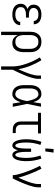

<svg xmlns="http://www.w3.org/2000/svg" viewBox="1246 -2038 1007 3540"><g transform="rotate(90 1750.0 -268.5)"><path d="M247 8Q224 8 200.5 5Q177 2 154.5 -5.5Q132 -13 112 -26Q92 -39 78 -57.5Q64 -76 57 -99Q50 -122 50 -146Q50 -167 56 -188Q62 -209 76 -225.5Q90 -242 108.5 -253.5Q127 -265 147 -271Q129 -278 113.5 -288.5Q98 -299 87 -314Q76 -329 71 -347.5Q66 -366 66 -384Q66 -406 72 -427.5Q78 -449 91 -466.5Q104 -484 122.5 -496Q141 -508 161.5 -515.5Q182 -523 203.5 -525.5Q225 -528 247 -528Q268 -528 289.5 -525.5Q311 -523 331 -516Q351 -509 369.5 -497.5Q388 -486 401 -469Q414 -452 421 -431.5Q428 -411 428 -390V-387H367V-388Q367 -409 355.5 -427Q344 -445 326.5 -455.5Q309 -466 288.5 -469.5Q268 -473 247 -473Q226 -473 205 -469Q184 -465 166 -454Q148 -443 137.5 -424Q127 -405 127 -384Q127 -369 131.5 -355.5Q136 -342 145.5 -332Q155 -322 168 -315Q181 -308 194.5 -304.5Q208 -301 222 -299.5Q236 -298 250 -298H305V-243H250Q234 -243 218 -241.5Q202 -240 187 -235.5Q172 -231 157.5 -224Q143 -217 132 -205.5Q121 -194 116 -178.5Q111 -163 111 -147Q111 -131 116 -115.5Q121 -100 131.5 -88Q142 -76 155.5 -68Q169 -60 184.5 -55.5Q200 -51 215.5 -49Q231 -47 247 -47Q262 -47 277.5 -48.5Q293 -50 307.5 -54Q322 -58 335.5 -65Q349 -72 360 -82.5Q371 -93 377 -107.5Q383 -122 383 -137H444V-136Q444 -113 436 -91.5Q428 -70 413 -52.5Q398 -35 378.5 -23Q359 -11 337.5 -4Q316 3 293 5.5Q270 8 247 8Z M566 215V-320Q566 -346 570 -372.5Q574 -399 584 -423.5Q594 -448 610.5 -468.5Q627 -489 649.5 -503Q672 -517 698 -522.5Q724 -528 751 -528Q778 -528 804.5 -522.5Q831 -517 854 -503.5Q877 -490 894.5 -469.5Q912 -449 923 -424.5Q934 -400 938 -373.5Q942 -347 942 -320V-200Q942 -175 938.5 -149.5Q935 -124 926.5 -100.5Q918 -77 903.5 -56Q889 -35 868.5 -20Q848 -5 823.5 1.5Q799 8 773 8Q749 8 725.5 2Q702 -4 682.5 -18.5Q663 -33 649 -53Q635 -73 627 -96V215ZM751 -47Q770 -47 788.5 -51.5Q807 -56 823 -66.5Q839 -77 850.5 -92.5Q862 -108 869 -125.5Q876 -143 878.5 -162Q881 -181 881 -200V-320Q881 -339 878.5 -358Q876 -377 869 -394.5Q862 -412 850.5 -427.5Q839 -443 823 -453.5Q807 -464 788.5 -468.5Q770 -473 751 -473Q732 -473 714 -468.5Q696 -464 680.5 -453Q665 -442 654.5 -426.5Q644 -411 638 -393.5Q632 -376 629.5 -357.5Q627 -339 627 -320V-200Q627 -181 629.5 -162.5Q632 -144 638 -126.5Q644 -109 654.5 -93.5Q665 -78 680.5 -67Q696 -56 714 -51.5Q732 -47 751 -47Z M1205 215V0Q1205 -66 1190 -131.5Q1175 -197 1153 -259.5Q1131 -322 1102.5 -382Q1074 -442 1039 -499L1091 -528Q1151 -431 1193.5 -324Q1236 -217 1256 -104Q1270 -133 1283 -162.5Q1296 -192 1308 -221.5Q1320 -251 1331 -281Q1342 -311 1351 -342Q1360 -373 1366.5 -404.5Q1373 -436 1373 -468V-520H1434V-468Q1434 -437 1427.5 -406Q1421 -375 1412.5 -345Q1404 -315 1393.5 -285.5Q1383 -256 1371 -227Q1359 -198 1346.5 -169.5Q1334 -141 1321 -112.5Q1308 -84 1294 -56Q1280 -28 1266 0V215Z M1721 8Q1695 8 1670 2Q1645 -4 1624.5 -19Q1604 -34 1589 -55Q1574 -76 1565.5 -100Q1557 -124 1553.5 -149.5Q1550 -175 1550 -200V-320Q1550 -345 1553.5 -370.5Q1557 -396 1565.5 -420Q1574 -444 1589 -465Q1604 -486 1624.5 -501Q1645 -516 1670 -522Q1695 -528 1721 -528Q1748 -528 1773 -514Q1798 -500 1815 -478Q1832 -456 1843.5 -431Q1855 -406 1864 -380Q1870 -415 1875.5 -450Q1881 -485 1887 -520H1948Q1934 -456 1922 -391.5Q1910 -327 1896 -263Q1911 -198 1923.5 -132Q1936 -66 1950 0H1889Q1883 -37 1877 -73.5Q1871 -110 1865 -146Q1856 -119 1844.5 -93Q1833 -67 1816 -44.5Q1799 -22 1774 -7Q1749 8 1721 8ZM1721 -47Q1743 -47 1761 -61.5Q1779 -76 1790.5 -95Q1802 -114 1810 -135Q1818 -156 1824 -177Q1830 -198 1835 -220Q1840 -242 1844 -264Q1840 -285 1835 -306Q1830 -327 1823.5 -348Q1817 -369 1809.5 -389Q1802 -409 1790.5 -427.5Q1779 -446 1760.5 -459.5Q1742 -473 1721 -473Q1703 -473 1686 -467.5Q1669 -462 1655.5 -450Q1642 -438 1633.5 -422.5Q1625 -407 1620 -390Q1615 -373 1613 -355.5Q1611 -338 1611 -320V-200Q1611 -182 1613 -164.5Q1615 -147 1620 -130Q1625 -113 1633.5 -97.5Q1642 -82 1655.5 -70Q1669 -58 1686 -52.5Q1703 -47 1721 -47Z M2374 0Q2354 0 2333 -3.5Q2312 -7 2293.5 -16Q2275 -25 2260 -40Q2245 -55 2236 -74Q2227 -93 2223.5 -113.5Q2220 -134 2220 -155V-465H2060V-520H2440V-465H2280V-155Q2280 -135 2285.5 -116Q2291 -97 2304 -82.5Q2317 -68 2336 -61.5Q2355 -55 2374 -55H2434V0Z M2663 8Q2643 8 2626 -2Q2609 -12 2597.5 -27.5Q2586 -43 2578.5 -61Q2571 -79 2566 -97.5Q2561 -116 2557.5 -134.5Q2554 -153 2552 -172.5Q2550 -192 2549 -211Q2548 -230 2548 -249Q2548 -320 2560 -390.5Q2572 -461 2595 -528L2652 -510Q2630 -447 2619 -381Q2608 -315 2608 -248Q2608 -237 2608.5 -226Q2609 -215 2609.5 -204Q2610 -193 2611 -182Q2612 -171 2613 -160Q2614 -149 2615.5 -138Q2617 -127 2619.5 -116.5Q2622 -106 2625 -95.5Q2628 -85 2632.5 -75Q2637 -65 2645 -56Q2653 -47 2664 -47Q2676 -47 2684 -56.5Q2692 -66 2696.5 -76.5Q2701 -87 2704 -98.5Q2707 -110 2709 -121.5Q2711 -133 2713 -144.5Q2715 -156 2716 -167.5Q2717 -179 2717.5 -190.5Q2718 -202 2718.5 -213.5Q2719 -225 2719.5 -236.5Q2720 -248 2720 -260V-338H2780V-260Q2780 -248 2780.5 -236.5Q2781 -225 2781.5 -213.5Q2782 -202 2782.5 -190.5Q2783 -179 2784 -167.5Q2785 -156 2787 -144.5Q2789 -133 2791 -121.5Q2793 -110 2796 -98.5Q2799 -87 2803.5 -76.5Q2808 -66 2816 -56.5Q2824 -47 2836 -47Q2847 -47 2855 -56Q2863 -65 2867.5 -75Q2872 -85 2875 -95.5Q2878 -106 2880.5 -116.5Q2883 -127 2884.5 -138Q2886 -149 2887 -160Q2888 -171 2889 -182Q2890 -193 2890.5 -204Q2891 -215 2891.5 -226Q2892 -237 2892 -248Q2892 -315 2881 -381Q2870 -447 2848 -510L2905 -528Q2928 -461 2940 -390.5Q2952 -320 2952 -249Q2952 -230 2951 -211Q2950 -192 2948 -172.5Q2946 -153 2942.5 -134.5Q2939 -116 2934 -97.5Q2929 -79 2921.5 -61Q2914 -43 2902.5 -27.5Q2891 -12 2874 -2Q2857 8 2837 8Q2825 8 2813.5 4Q2802 0 2793 -8.5Q2784 -17 2777.5 -27.5Q2771 -38 2766 -49Q2761 -60 2757 -71.5Q2753 -83 2750 -94Q2747 -83 2743 -71.5Q2739 -60 2734 -49Q2729 -38 2722.5 -27.5Q2716 -17 2707 -8.5Q2698 0 2686.5 4Q2675 8 2663 8ZM2717 -600 2728 -752H2794L2772 -600Z M3210 0Q3210 -33 3202.5 -66Q3195 -99 3186 -131Q3177 -163 3166.5 -194.5Q3156 -226 3144.5 -257.5Q3133 -289 3120.5 -320Q3108 -351 3095 -381.5Q3082 -412 3067.5 -442Q3053 -472 3037 -502L3091 -528Q3118 -478 3141 -426Q3164 -374 3184.5 -320.5Q3205 -267 3223.5 -213Q3242 -159 3255 -104Q3269 -133 3282 -162Q3295 -191 3307 -221Q3319 -251 3330.5 -281Q3342 -311 3351 -342Q3360 -373 3366.5 -404.5Q3373 -436 3373 -468V-520H3434V-468Q3434 -426 3424 -385.5Q3414 -345 3401 -305.5Q3388 -266 3373 -227.5Q3358 -189 3341.5 -150.5Q3325 -112 3307 -74.5Q3289 -37 3271 0Z"/></g></svg>

Font: Iosevka Curly Light
Style: Regular
Weight: 300
Monospace: yes
Designer: Belleve Invis
Foundry: Belleve Invis
Version: Version 22.1.2; ttfautohint (v1.8.4)